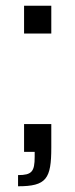

<svg xmlns="http://www.w3.org/2000/svg" viewBox="-20 -530 263 670"><path d="M64 -510V-413H159V-510ZM43 81V120C142 120 159 94 159 -15V-97H64V0H101V17C101 69 91 81 43 81Z"/></svg>

Font: Saira UNSAM
Style: Regular
Weight: 400
Designer: Hector Gatti with collaboration of the Omnibus-Type team
Foundry: Omnibus-Type
Version: Version 0.072;PS 000.072;hotconv 1.0.88;makeotf.lib2.5.64775